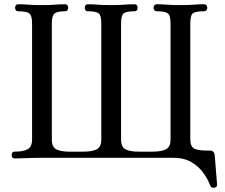

<svg xmlns="http://www.w3.org/2000/svg" viewBox="-20 -747 1060 904"><path d="M989 137Q984 138 978.5 136Q973 134 970 127Q959 97 937 66.5Q915 36 880.5 16Q846 -4 796 -4H177Q139 -4 106 -2.5Q73 -1 49 -1Q35 -1 35 -17Q35 -33 49 -33Q89 -33 110 -44.5Q131 -56 131 -90V-637Q131 -675 117 -684.5Q103 -694 65 -694Q58 -694 54.5 -699Q51 -704 51 -710Q51 -717 54.5 -722Q58 -727 65 -727Q89 -727 114 -725Q139 -723 177 -723Q216 -723 239.5 -725Q263 -727 287 -727Q294 -727 297.5 -722Q301 -717 301 -710Q301 -704 297.5 -699Q294 -694 287 -694Q250 -694 237 -683.5Q224 -673 224 -637V-90Q224 -55 245 -44Q266 -33 306 -33H374Q414 -33 435.5 -44Q457 -55 457 -90V-637Q457 -675 444 -684.5Q431 -694 393 -694Q386 -694 382.5 -699Q379 -704 379 -710Q379 -717 382.5 -722Q386 -727 393 -727Q418 -727 441.5 -725Q465 -723 503 -723Q542 -723 565.5 -725Q589 -727 614 -727Q621 -727 624.5 -722Q628 -717 628 -710Q628 -704 624.5 -699Q621 -694 614 -694Q576 -694 563 -684.5Q550 -675 550 -637V-90Q550 -55 571 -44Q592 -33 632 -33H699Q739 -33 761 -44Q783 -55 783 -90V-637Q783 -675 769.5 -684.5Q756 -694 717 -694Q711 -694 707 -699Q703 -704 703 -710Q703 -717 707 -722Q711 -727 717 -727Q742 -727 766.5 -725Q791 -723 830 -723Q868 -723 892.5 -725Q917 -727 942 -727Q948 -727 952 -722Q956 -717 956 -710Q956 -704 952 -699Q948 -694 942 -694Q902 -694 889 -685Q876 -676 876 -637V-90Q876 -57 895.5 -47Q915 -37 965 -38Q989 -40 991 -15Q992 -6 993.5 15Q995 36 997 59.5Q999 83 1000.5 101Q1002 119 1002 123Q1002 134 989 137Z"/></svg>

Font: TsukuhouMincho
Style: Regular
Weight: 400
Designer: Iose
Foundry: Typographish
Version: Version 1.001; ttfautohint (v1.8.3)